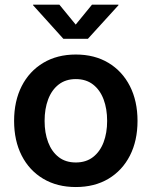

<svg xmlns="http://www.w3.org/2000/svg" viewBox="-20 -773 636 805"><path d="M297.9 11.2Q219.7 11.2 161.4 -23.4Q103 -58.1 71 -120.6Q39.1 -183.1 39.1 -266.1Q39.1 -349.1 71 -411.9Q103 -474.6 161.4 -509.5Q219.7 -544.4 297.9 -544.4Q376.5 -544.4 434.6 -509.5Q492.7 -474.6 524.7 -411.9Q556.6 -349.1 556.6 -266.1Q556.6 -183.1 524.7 -120.6Q492.7 -58.1 434.6 -23.4Q376.5 11.2 297.9 11.2ZM297.9 -91.8Q340.8 -91.8 370.1 -114.5Q399.4 -137.2 414.3 -176.5Q429.2 -215.8 429.2 -266.1Q429.2 -316.9 414.3 -356.4Q399.4 -396 370.1 -418.7Q340.8 -441.4 297.9 -441.4Q255.4 -441.4 226.1 -418.7Q196.8 -396 181.9 -356.4Q167 -316.9 167 -266.1Q167 -215.8 181.9 -176.5Q196.8 -137.2 225.8 -114.5Q254.9 -91.8 297.9 -91.8ZM229 -753.4 297.4 -669.9 365.7 -753.4H476.6V-751L348.6 -610.4H245.6L118.7 -751V-753.4Z"/></svg>

Font: Inter 20pt SemiBold
Style: Regular
Weight: 600
Version: Version 4.001;git-66647c0bb